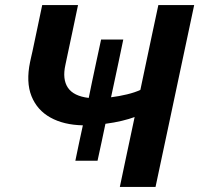

<svg xmlns="http://www.w3.org/2000/svg" viewBox="-20 -733 782 753"><path d="M275.5 -102.5Q283 -139.5 290.5 -174.5Q298 -209.5 305 -241.5Q230 -243 177.8 -272Q125.5 -301 103.5 -356Q81.5 -411 98 -490Q100.5 -500.5 102.5 -510.5Q104.5 -520.5 107.5 -532.5Q118.5 -584.5 127.2 -625.8Q136 -667 145.5 -713H286Q274.5 -658 264.8 -612Q255 -566 244.5 -516.5L236.5 -478.5Q224 -422.5 246.2 -389.2Q268.5 -356 328 -349L340 -407.5Q348 -445.5 357.2 -488.5Q366.5 -531.5 376.5 -578H463.5Q454 -531.5 444.8 -488.5Q435.5 -445.5 427.5 -407.5L415.5 -351.5Q447.5 -355.5 478.5 -363Q509.5 -370.5 530.5 -380.5L550 -473Q564.5 -542 576.5 -598.2Q588.5 -654.5 601 -713H741.5Q729 -654.5 717.2 -598.5Q705.5 -542.5 690.5 -473L640 -235Q625.5 -167.5 614 -113Q602.5 -58.5 590 0H450Q461.5 -54.5 472.5 -107Q483.5 -159.5 497.5 -224.5L508 -274Q488 -266.5 458 -259.2Q428 -252 393.5 -247.5Q386.5 -214.5 378.8 -177.8Q371 -141 362.5 -102.5Z"/></svg>

Font: Commissioner SemiBold
Style: Italic
Weight: 600
Italic angle: -12°
Designer: Kostas Bartsokas
Foundry: Kostas Bartsokas
Version: Version 1.000; ttfautohint (v1.8.3)